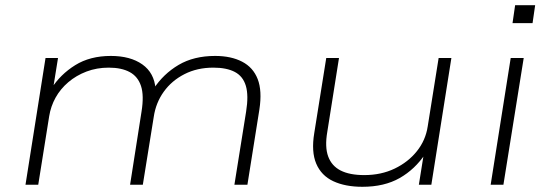

<svg xmlns="http://www.w3.org/2000/svg" viewBox="-20 -710 2107 738"><path d="M78 0 155 -487H203L184 -369H177Q212 -424 269 -459.5Q326 -495 406 -495Q481 -495 527 -462.5Q573 -430 578 -368H570Q608 -426 666.5 -460.5Q725 -495 807 -495Q868 -495 910.5 -473Q953 -451 970.5 -406Q988 -361 977 -289L931 0H881L926 -281Q936 -343 925 -380Q914 -417 882.5 -433.5Q851 -450 800 -450Q738 -450 689 -425Q640 -400 609.5 -357.5Q579 -315 571 -261L529 0H480L524 -281Q534 -343 522 -379.5Q510 -416 478.5 -433Q447 -450 398 -450Q352 -450 312.5 -435Q273 -420 242.5 -394Q212 -368 193.5 -334.5Q175 -301 169 -263L127 0Z M1373 8Q1307 8 1261 -13.5Q1215 -35 1195.5 -81Q1176 -127 1188 -199L1234 -487H1283L1238 -203Q1228 -145 1241.5 -108.5Q1255 -72 1289.5 -54.5Q1324 -37 1380 -37Q1445 -37 1497 -62Q1549 -87 1582.5 -129Q1616 -171 1624 -224L1666 -487H1715L1638 0H1590L1609 -119H1615Q1575 -59 1516 -25.5Q1457 8 1373 8Z M1950 -621 1960 -690H2037L2027 -621ZM1866 0 1943 -487H1993L1915 0Z"/></svg>

Font: Nunito Sans 10pt Expanded ExtraLight
Style: Italic
Weight: 250
Width: 7
Italic angle: -9°
Designer: Vernon Adams
Foundry: Vernon Adams
Version: Version 3.101;gftools[0.9.27]